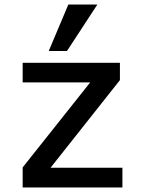

<svg xmlns="http://www.w3.org/2000/svg" viewBox="-20 -827 640 847"><path d="M80 -88.5 378 -463.5H80V-550H509V-473.5L203 -87H520V0H80ZM195 -602 281.5 -807H409.5L275.5 -602Z"/></svg>

Font: JuliaMono Medium
Style: Regular
Weight: 500
Monospace: yes
Designer: cormullion
Foundry: corm
Version: Version 0.054; ttfautohint (v1.8.4)